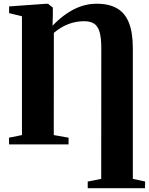

<svg xmlns="http://www.w3.org/2000/svg" viewBox="-20 -776 800 1032"><path d="M451.5 235.5V200L524 185.5L524.5 -516.5Q524.5 -573.5 515 -605Q505.5 -636.5 485.2 -649.2Q465 -662 432 -662Q389 -662 348.8 -647Q308.5 -632 269.5 -599.5L269 -50L348.5 -36V0H28.5V-36L98 -50V-688.5L29 -705.5V-741.5L224 -755.5H238.5L264 -735V-697L262.5 -638Q300 -677 338.8 -703.2Q377.5 -729.5 417.5 -742.8Q457.5 -756 499.5 -756Q565.5 -756 608.8 -731.2Q652 -706.5 673 -653.5Q694 -600.5 694 -517V185.5L760 199.5L759.5 235.5Z"/></svg>

Font: Merriweather 96pt ExtraBold
Style: Regular
Weight: 800
Version: Version 2.100